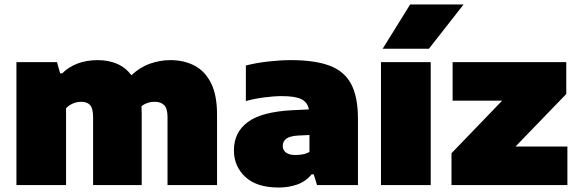

<svg xmlns="http://www.w3.org/2000/svg" viewBox="-20 -828 2588 859"><path d="M53.5 0V-550H235L249 -500H258.5Q287 -528.5 327.2 -543.8Q367.5 -559 418 -559Q464.5 -559 503 -542.8Q541.5 -526.5 568 -491.5Q606.5 -527.5 651.2 -543.2Q696 -559 742.5 -559Q803.5 -559 850.5 -534.2Q897.5 -509.5 924.2 -456Q951 -402.5 951 -316V0H729.5V-303.5Q729.5 -343 714.2 -357.8Q699 -372.5 674 -372.5Q653.5 -372.5 638.5 -367Q623.5 -361.5 613 -353Q614 -337.5 614 -321.5V0H396.5V-303.5Q396.5 -343 383.2 -357.8Q370 -372.5 344.5 -372.5Q322.5 -372.5 304.5 -364.2Q286.5 -356 275.5 -343.5V0Z M1227 11Q1128.5 11 1077.5 -36.5Q1026.5 -84 1026.5 -155.5Q1026.5 -236 1088.8 -282Q1151 -328 1289 -335L1362 -338.5Q1356 -370.5 1328.5 -384.2Q1301 -398 1240 -398Q1206 -398 1162.2 -392.2Q1118.5 -386.5 1080 -376V-535Q1127.5 -547 1181.8 -553Q1236 -559 1281 -559Q1387.5 -559 1453.8 -534.5Q1520 -510 1550.8 -452.5Q1581.5 -395 1581.5 -296V0H1398.5L1383.5 -48H1374Q1348 -16 1309.8 -2.5Q1271.5 11 1227 11ZM1245 -175Q1245 -156.5 1259.2 -145.5Q1273.5 -134.5 1302 -134.5Q1316.5 -134.5 1333 -137.2Q1349.5 -140 1364.5 -148V-224L1312 -221.5Q1275.5 -219 1260.2 -207Q1245 -195 1245 -175Z M1684.5 0V-550H1907V0ZM1692 -610 1815 -808H2054L1899 -610Z M2000 0V-142.5L2226.5 -377.5H2005V-550H2513.5V-407.5L2286.5 -172.5H2518.5V0Z"/></svg>

Font: Encode Sans SmExp Black
Style: Regular
Weight: 900
Width: 6
Designer: Multiple Designers
Foundry: Impallari Type
Version: Version 3.002; ttfautohint (v1.8.3) -l 8 -r 50 -G 200 -x 14 